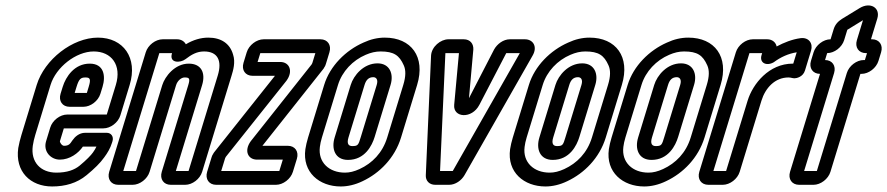

<svg xmlns="http://www.w3.org/2000/svg" viewBox="-20 -643 3207 694"><path d="M161.6 -182 146.7 -133C135 -95 164.2 -66 196.2 -66C232.2 -66 263.2 -89 279.5 -113H328.5C325.4 -106 321.6 -100 316.1 -92C309.1 -82 292.9 -65 267.5 -44C248.9 -29 222.8 -19 183.8 -19C126.8 -19 90.4 -57 98.5 -116C100.7 -130 103.4 -142 107.4 -155L162.7 -336C182.3 -400 254.7 -457 318.7 -457C382.7 -457 420.7 -408 398.7 -336L366 -229H223C197 -229 169.6 -208 161.6 -182ZM415.1 -226 448.7 -336C478.7 -434 426 -507 334 -507C242 -507 140.9 -428 112.7 -336L57.4 -155C52.8 -140 48.9 -124 46 -108C34 -23 89.5 31 168.5 31C215.5 31 258.2 19 293.1 -10C321.1 -33 342.5 -54 356.6 -74C368.5 -90 378.7 -107 384.8 -127L386.7 -133C391.6 -149 381.8 -163 365.8 -163H287.8C265.8 -163 250.2 -148 241.3 -135C233.9 -124 229.5 -116 211.5 -116C203.5 -116 195.4 -129 196.7 -133L210.7 -179H353.7C379.7 -179 407.1 -200 415.1 -226ZM231.6 -257H281.6C307.6 -257 335 -278 342.9 -304L350.6 -329C362.5 -368 356.3 -413 304.3 -413C249.3 -413 217.9 -366 206.6 -329L198.9 -304C191 -278 205.6 -257 231.6 -257ZM289 -363C305 -363 309.5 -358 300.6 -329L293.9 -307H249.9L256.6 -329C265.5 -358 272 -363 289 -363Z M767.1 -370 661.6 -25H615.6L710.4 -335C724.2 -380 707.3 -413 662.3 -413C612.3 -413 576.2 -367 566.4 -335L471.6 -25H425.6L555.9 -451H601.9L601.6 -450C590.6 -414 631.9 -415 650.2 -429C672.4 -446 691.7 -457 717.7 -457C766.7 -457 783.6 -424 767.1 -370ZM620.2 -501H568.2C542.2 -501 514.8 -480 506.8 -454L374.7 -22C366.8 4 381.4 25 407.4 25H459.4C485.4 25 512.8 4 520.7 -22L616.4 -335C621.3 -351 635 -363 647 -363C664 -363 668.1 -360 660.4 -335L564.7 -22C556.8 4 571.4 25 597.4 25H649.4C675.4 25 702.8 4 710.7 -22L817.1 -370C822.6 -388 831.8 -418 822.4 -446C811.3 -485 780 -507 733 -507C706 -507 678.6 -499 651.7 -483C646.7 -493 635.2 -501 620.2 -501Z M993.1 -419H911.1L920.9 -451H1119.9L1108.9 -415C1108.6 -414 1106.3 -410 1106.3 -410L886.7 -133C861 -98 876.2 -66 909.2 -66H1002.2L989.6 -25H779.6L793.7 -71C794 -72 796.2 -76 796.2 -76L1015.3 -351C1041 -386 1026.1 -419 993.1 -419ZM1038.7 -22 1053.1 -69C1061 -95 1046.5 -116 1020.5 -116H928.5L1146.5 -391C1148.5 -394 1151.1 -396 1152.3 -400C1152.6 -401 1154.6 -401 1158 -412L1170.8 -454C1178.8 -480 1164.2 -501 1138.2 -501H933.2C907.2 -501 879.8 -480 871.8 -454L860.2 -416C852.2 -390 866.8 -369 892.8 -369H973.8L756 -95C754.1 -92 751.5 -90 750.3 -86C750 -85 748 -85 744.6 -74L728.7 -22C720.8 4 735.4 25 761.4 25H977.4C1003.4 25 1030.8 4 1038.7 -22Z M1201.7 -336C1216.7 -385 1254.9 -425 1302 -445C1320.5 -453 1337.7 -457 1355.7 -457C1403.7 -457 1423.4 -443 1439.4 -407C1447.2 -390 1447.2 -367 1437.7 -336L1379.6 -146C1362.5 -90 1325.2 -53 1279.8 -32C1260 -23 1243.8 -19 1226.8 -19C1169.8 -19 1129.1 -56 1136.2 -112C1137.6 -123 1139.7 -133 1143.6 -146ZM1371 -507C1345 -507 1319.2 -501 1293.5 -489C1229.9 -461 1172.8 -405 1151.7 -336L1093.6 -146C1089.1 -131 1085.8 -117 1083.8 -104C1072.1 -20 1134.5 31 1211.5 31C1236.5 31 1263.4 25 1290.3 12C1352.2 -17 1407 -72 1429.6 -146L1487.7 -336C1518.9 -438 1466 -507 1371 -507ZM1344.6 -414C1294.6 -414 1258.4 -371 1247.7 -336L1189.6 -146C1177.1 -105 1190.9 -65 1237.9 -65C1298.9 -65 1324.8 -117 1334.2 -148L1391.7 -336C1404 -376 1388.6 -414 1344.6 -414ZM1329.3 -364C1339.3 -364 1347.8 -356 1341.7 -336L1284.2 -148C1275.4 -119 1274.2 -115 1253.2 -115C1240.2 -115 1232.6 -123 1239.6 -146L1297.7 -336C1303.5 -355 1313.3 -364 1329.3 -364Z M1570.6 -25 1589.9 -451H1638.9L1621.7 -264C1617.3 -217 1685.8 -212 1712.7 -264L1809.9 -451H1858.9L1616.6 -25ZM1553.4 25H1603.4C1626.4 25 1648.2 9 1659.1 -10L1905.1 -442C1923.9 -474 1907.2 -501 1877.2 -501H1823.2C1799.2 -501 1777 -484 1765.9 -464L1675.1 -288L1690.9 -464C1692 -484 1680.2 -501 1656.2 -501H1601.2C1572.2 -501 1539.9 -474 1538.1 -442L1519.1 -10C1517.9 10 1531.4 25 1553.4 25Z M1941.7 -336C1956.7 -385 1994.9 -425 2042 -445C2060.5 -453 2077.7 -457 2095.7 -457C2143.7 -457 2163.4 -443 2179.4 -407C2187.2 -390 2187.2 -367 2177.7 -336L2119.6 -146C2102.5 -90 2065.2 -53 2019.8 -32C2000 -23 1983.8 -19 1966.8 -19C1909.8 -19 1869.1 -56 1876.2 -112C1877.6 -123 1879.7 -133 1883.6 -146ZM2111 -507C2085 -507 2059.2 -501 2033.5 -489C1969.9 -461 1912.8 -405 1891.7 -336L1833.6 -146C1829.1 -131 1825.8 -117 1823.8 -104C1812.1 -20 1874.5 31 1951.5 31C1976.5 31 2003.4 25 2030.3 12C2092.2 -17 2147 -72 2169.6 -146L2227.7 -336C2258.9 -438 2206 -507 2111 -507ZM2084.6 -414C2034.6 -414 1998.4 -371 1987.7 -336L1929.6 -146C1917.1 -105 1930.9 -65 1977.9 -65C2038.9 -65 2064.8 -117 2074.2 -148L2131.7 -336C2144 -376 2128.6 -414 2084.6 -414ZM2069.3 -364C2079.3 -364 2087.8 -356 2081.7 -336L2024.2 -148C2015.4 -119 2014.2 -115 1993.2 -115C1980.2 -115 1972.6 -123 1979.6 -146L2037.7 -336C2043.5 -355 2053.3 -364 2069.3 -364Z M2298.7 -336C2313.7 -385 2351.9 -425 2399 -445C2417.5 -453 2434.7 -457 2452.7 -457C2500.7 -457 2520.4 -443 2536.4 -407C2544.2 -390 2544.2 -367 2534.7 -336L2476.6 -146C2459.5 -90 2422.2 -53 2376.8 -32C2357 -23 2340.8 -19 2323.8 -19C2266.8 -19 2226.1 -56 2233.2 -112C2234.6 -123 2236.7 -133 2240.6 -146ZM2468 -507C2442 -507 2416.2 -501 2390.5 -489C2326.9 -461 2269.8 -405 2248.7 -336L2190.6 -146C2186.1 -131 2182.8 -117 2180.8 -104C2169.1 -20 2231.5 31 2308.5 31C2333.5 31 2360.4 25 2387.3 12C2449.2 -17 2504 -72 2526.6 -146L2584.7 -336C2615.9 -438 2563 -507 2468 -507ZM2441.6 -414C2391.6 -414 2355.4 -371 2344.7 -336L2286.6 -146C2274.1 -105 2287.9 -65 2334.9 -65C2395.9 -65 2421.8 -117 2431.2 -148L2488.7 -336C2501 -376 2485.6 -414 2441.6 -414ZM2426.3 -364C2436.3 -364 2444.8 -356 2438.7 -336L2381.2 -148C2372.4 -119 2371.2 -115 2350.2 -115C2337.2 -115 2329.6 -123 2336.6 -146L2394.7 -336C2400.5 -355 2410.3 -364 2426.3 -364Z M2847.3 -413H2845.3C2760.3 -413 2701.3 -341 2682.3 -279L2604.6 -25H2558.6L2688.9 -451H2734.9L2732.7 -444C2723.9 -415 2751.2 -403 2776.8 -418C2802.6 -437 2829.3 -449 2859.8 -454ZM2753.2 -501H2701.2C2675.2 -501 2647.8 -480 2639.8 -454L2507.7 -22C2499.8 4 2514.4 25 2540.4 25H2592.4C2618.4 25 2645.8 4 2653.7 -22L2732.3 -279C2746.4 -325 2781 -363 2830 -363C2839 -363 2844.1 -360 2852.1 -360C2859.1 -360 2882.6 -365 2889.6 -388L2911.6 -460C2919.6 -486 2903.6 -509 2873.4 -505C2843.2 -501 2813.5 -489 2787.2 -475C2784.5 -489 2772.2 -501 2753.2 -501Z M2962.2 -426 2969.9 -451C2995.9 -451 3023.3 -472 3031.3 -498L3042.6 -535C3042.9 -536 3043.9 -536 3043.9 -536L3099.3 -570L3077.3 -498C3069.3 -472 3083.9 -451 3109.9 -451H3113.9L3106.2 -426H3102.2C3076.2 -426 3048.8 -405 3040.9 -379L2932.6 -25H2886.6L2994.9 -379C3002.8 -405 2988.2 -426 2962.2 -426ZM2981.7 -22 3090 -376H3094C3120 -376 3147.4 -397 3155.3 -423L3164.8 -454C3172.8 -480 3158.2 -501 3132.2 -501H3128.2L3151.1 -576C3163 -615 3125.8 -637 3087.7 -614L3023.8 -575C3007.7 -565 2998.1 -553 2993.2 -537L2982.2 -501C2956.2 -501 2928.8 -480 2920.8 -454L2911.3 -423C2903.4 -397 2918 -376 2944 -376L2835.7 -22C2827.8 4 2842.4 25 2868.4 25H2920.4C2946.4 25 2973.8 4 2981.7 -22Z"/></svg>

Font: DIN Rundschrift
Style: EngKontKu
Weight: 400
Width: 3
Version: Version 1.027